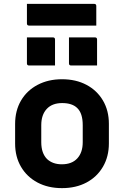

<svg xmlns="http://www.w3.org/2000/svg" viewBox="-20 -959 640 991"><path d="M300 -550Q372 -550 426.5 -521Q481 -492 511.5 -440Q542 -388 542 -320V-219Q542 -151 511.5 -98.5Q481 -46 426.5 -17Q372 12 300 12Q228 12 173.5 -17Q119 -46 88.5 -98Q58 -150 58 -218V-319Q58 -388 88.5 -440Q119 -492 174 -521Q229 -550 300 -550ZM301 -427Q249 -427 221 -396.5Q193 -366 193 -313V-225Q193 -168 223 -138Q252 -111 299 -111Q351 -111 379 -141.5Q407 -172 407 -225V-313Q407 -374 379 -401Q353 -427 301 -427ZM119 -766H253Q264 -766 264 -755V-621H130Q119 -621 119 -632ZM336 -766H470Q481 -766 481 -755V-621H347Q336 -621 336 -632ZM119 -939H466Q477 -939 477 -928V-827H130Q119 -827 119 -838Z"/></svg>

Font: Recursive Mn Lnr St
Style: Bold
Weight: 700
Monospace: yes
Version: Version 1.079;hotconv 1.0.112;makeotfexe 2.5.65598; ttfautoh